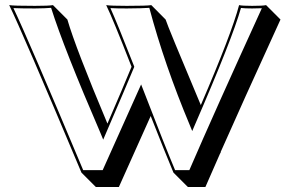

<svg xmlns="http://www.w3.org/2000/svg" viewBox="-20 -668 1139 754"><path d="M401.9 -182.6Q464.8 -328.1 496.6 -405.8Q422.9 -595.2 397 -647.9Q414.6 -645 478 -645Q556.2 -645 574.2 -647.9L630.4 -591.3Q638.2 -565.4 768.6 -255.4Q889.2 -535.2 918.9 -647.9Q931.6 -645 970.2 -645Q1012.7 -645 1024.9 -647.9L1081.5 -591.3Q926.8 -252.9 846.2 -70.3Q847.2 -67.9 848.1 -65.4L845.7 -68.4Q814.5 2.9 786.6 66.4H717.8L661.1 9.8Q626.5 -73.2 571.8 -212.4L446.8 66.4H356.4L299.8 9.8Q65.9 -546.4 16.1 -647.9Q33.7 -645 117.2 -645Q170.9 -645 188 -647.9L244.6 -591.3Q276.4 -481 401.9 -182.6ZM744.1 -174.8 734.9 -153.3 726.1 -174.8Q625.5 -414.6 566.4 -637.2Q542 -635.3 478 -634.8Q435.5 -634.8 413.6 -636.2Q440.4 -577.1 505.9 -409.7L507.3 -405.8L505.9 -402.3Q474.6 -326.7 394.5 -141.1L385.3 -119.6L376.5 -141.1Q230.5 -479 180.7 -637.2Q160.6 -635.3 117.2 -634.8Q61 -634.8 32.7 -636.2Q89.4 -517.6 306.6 0H383.3L534.2 -336.4L543 -314Q627.4 -95.2 667.5 0H723.6Q822.8 -229.5 1008.3 -635.7Q993.2 -634.8 970.2 -634.8Q940.9 -634.8 926.3 -636.7Q892.1 -515.1 744.1 -174.8Z"/></svg>

Font: Linux Biolinum Shadow O
Style: Bold
Weight: 700
Designer: Philipp H. Poll
Foundry: Philipp H. Poll
Version: Version 0.9.2